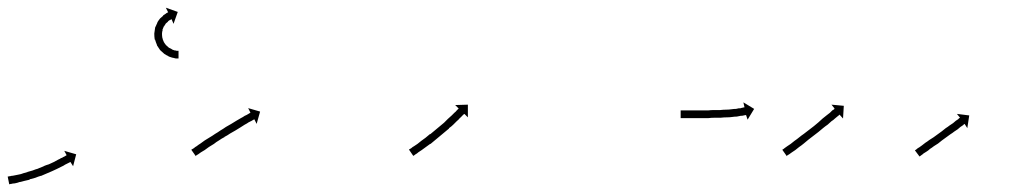

<svg xmlns="http://www.w3.org/2000/svg" viewBox="-26 -503 2665 499"><path d="M-1 -45Q1 -45 4 -46Q4 -46 4 -46Q4 -46 4 -46Q4 -46 4 -46Q4 -46 4 -46Q7 -46 11 -47Q11 -47 11 -47Q11 -47 11 -47Q11 -47 11 -47Q11 -47 11 -47Q16 -48 21 -49Q21 -49 21 -49Q21 -49 21 -49Q21 -49 21 -49Q21 -49 21 -49Q27 -50 33 -52Q33 -52 33 -52Q33 -52 33 -52Q32 -52 32 -52Q32 -52 32 -52Q39 -54 46 -56Q46 -56 45.5 -56Q45 -56 45 -56Q45 -56 45 -56Q45 -56 45 -56Q52 -58 59 -60Q59 -60 59 -60Q59 -60 59 -60Q59 -60 59 -60Q59 -60 59 -60Q66 -63 74 -65Q74 -65 73.5 -65Q73 -65 73 -65Q73 -65 73 -65Q73 -65 73 -65Q81 -68 88 -71Q88 -71 88 -71Q88 -71 88 -71Q88 -71 87.5 -71Q87 -71 87 -71Q94 -74 101 -76Q101 -76 101 -76Q101 -76 101 -76Q101 -76 101 -76Q101 -76 101 -76Q107 -79 114 -82Q114 -82 114 -82Q114 -82 114 -82Q114 -82 114 -82Q114 -82 114 -82Q119 -85 125 -88Q125 -88 125 -88Q125 -88 125 -88Q125 -88 125 -88Q125 -88 125 -88Q130 -90 134 -93Q134 -93 134 -93Q134 -93 134 -92Q134 -92 134 -92Q134 -92 134 -92Q138 -95 141 -96Q144 -98 146 -99Q147 -99 147 -100L141 -111L172 -102L164 -71L157 -82Q156 -82 155 -81Q153 -80 151 -79Q147 -77 143 -75Q143 -75 143 -75Q143 -75 143 -75Q143 -75 143 -75Q143 -75 143 -75Q139 -72 134 -70Q134 -70 134 -70Q134 -70 134 -70Q134 -70 134 -70Q134 -70 134 -70Q128 -67 122 -64Q122 -64 122 -64Q122 -64 122 -64Q122 -64 122 -64Q122 -64 122 -64Q116 -61 109 -58Q109 -58 109 -58Q109 -58 109 -58Q109 -58 109 -58Q109 -58 109 -58Q102 -55 95 -52Q95 -52 95 -52Q95 -52 95 -52Q95 -52 95 -52Q95 -52 95 -52Q88 -49 81 -46Q81 -46 81 -46Q81 -46 80 -46Q80 -46 80 -46Q80 -46 80 -46Q73 -44 66 -41Q66 -41 66 -41Q66 -41 66 -41Q66 -41 66 -41Q66 -41 66 -41Q58 -39 51 -37Q51 -37 51 -36.5Q51 -36 51 -36Q51 -36 51 -36Q51 -36 51 -36Q44 -34 38 -33Q38 -33 38 -33Q38 -33 38 -33Q38 -33 38 -33Q38 -33 38 -33Q31 -31 26 -30Q26 -30 26 -30Q26 -30 25 -30Q25 -30 25 -30Q25 -30 25 -30Q20 -28 15 -27Q15 -27 15 -27Q15 -27 15 -27Q15 -27 15 -27Q15 -27 15 -27Q11 -26 7 -26Q7 -26 7 -26Q7 -26 7 -26Q7 -26 7 -26Q7 -26 7 -26Q5 -25 2 -25Q1 -25 -2 -24L-6 -44Q-2 -45 -1 -45ZM436 -351Q436 -351 436 -351Q436 -351 436 -351Q436 -351 436 -351Q436 -351 436 -351Q434 -351 431 -351Q431 -351 431 -351Q431 -351 431 -351Q431 -351 431 -351Q431 -351 431 -351Q427 -352 423 -353Q423 -353 423 -353Q423 -353 423 -353Q423 -353 422.5 -353Q422 -353 422 -353Q418 -354 413 -356Q413 -356 412.5 -356Q412 -356 412 -356Q412 -357 412 -357Q412 -357 412 -357Q407 -359 401 -363Q401 -363 401 -363Q401 -363 401 -363Q401 -363 401 -363Q401 -363 401 -363Q396 -367 391 -372Q391 -372 391 -372Q391 -372 390 -373Q390 -373 390 -373Q390 -373 390 -373Q386 -379 382 -385Q382 -385 382 -385Q382 -385 382 -385Q382 -385 382 -385.5Q382 -386 382 -386Q379 -393 377 -400Q377 -400 377 -400Q377 -400 377 -400Q376 -400 376 -400.5Q376 -401 376 -401Q375 -408 375 -415Q375 -415 375 -415.5Q375 -416 375 -416Q375 -416 375 -416Q375 -416 375 -416Q376 -423 377 -430Q377 -430 377 -430.5Q377 -431 377 -431Q377 -431 377 -431Q377 -431 377 -431Q380 -438 383 -444Q383 -444 383 -444Q383 -444 383 -444Q383 -444 383 -444.5Q383 -445 383 -445Q386 -450 390 -455Q390 -455 390 -455Q390 -455 390 -455Q390 -455 390 -455Q390 -455 390 -455Q394 -459 398 -462Q398 -462 398 -462Q398 -462 398 -463Q398 -463 398 -463Q398 -463 398 -463Q401 -465 404 -467Q404 -467 404.5 -467Q405 -467 405 -467Q405 -467 405 -467.5Q405 -468 405 -468Q407 -469 409 -470Q409 -470 409 -470Q409 -470 409 -470Q409 -470 409 -470Q409 -470 409 -470Q410 -471 411 -471L405 -483L436 -472L425 -441L420 -453Q419 -453 418 -452Q418 -452 418 -452Q418 -452 418 -452Q418 -452 418 -452Q418 -452 418 -452Q417 -452 415 -450Q415 -450 415 -450Q415 -450 415 -450Q415 -451 415 -451Q415 -451 415 -451Q413 -449 410 -447Q410 -447 410 -447Q410 -447 411 -447Q411 -447 411 -447Q411 -447 411 -447Q408 -445 405 -442Q405 -442 405 -442Q405 -442 405 -442Q405 -442 405 -442Q405 -442 405 -442Q403 -439 400 -434Q400 -434 400 -434.5Q400 -435 400 -435Q400 -435 400 -435Q400 -435 400 -435Q398 -430 396 -425Q396 -425 396.5 -425Q397 -425 397 -426Q397 -426 397 -426Q397 -426 397 -426Q395 -420 395 -415Q395 -415 395 -415Q395 -415 395 -415Q395 -415 395 -415.5Q395 -416 395 -416Q395 -410 396 -404Q396 -404 396 -404Q396 -404 396 -405Q396 -405 396 -405Q396 -405 396 -405Q397 -399 400 -394Q400 -394 400 -394Q400 -394 400 -394Q400 -395 399.5 -395Q399 -395 399 -395Q402 -390 406 -385Q406 -385 406 -385.5Q406 -386 406 -386Q405 -386 405 -386Q405 -386 405 -386Q409 -382 413 -379Q413 -379 413 -379Q413 -379 413 -379Q413 -379 413 -379Q413 -379 413 -379Q417 -377 421 -375Q421 -375 421 -375Q421 -375 420 -375Q420 -375 420 -375Q420 -375 420 -375Q424 -373 428 -372Q428 -372 428 -372Q428 -372 427 -372Q427 -372 427 -372Q427 -372 427 -372Q431 -372 433 -371Q433 -371 433 -371Q433 -371 433 -371Q433 -371 433 -371Q433 -371 433 -371Q435 -371 437 -371Q437 -371 437 -371Q437 -371 437 -371Q437 -371 437 -371Q437 -371 437 -371Q437 -371 438 -371V-351Q437 -351 436 -351Z M473 -115Q475 -116 478 -118Q481 -121 485 -123Q490 -127 495 -130Q500 -134 506 -138Q512 -142 519 -146Q526 -150 533 -155Q540 -159 547 -164Q554 -168 561 -173Q568 -177 575 -181Q582 -185 588 -189Q595 -193 600 -196Q606 -199 610 -202Q615 -204 618 -206Q621 -208 623 -209Q624 -210 625 -210L619 -222L650 -213L641 -181L635 -193Q634 -192 633 -192Q631 -191 628 -189Q624 -187 620 -185Q616 -182 610 -179Q605 -176 599 -172Q592 -168 586 -164Q579 -160 572 -156Q565 -151 557 -147H558Q550 -143 543 -138Q536 -134 530 -129Q523 -125 517 -121Q511 -117 506 -113Q501 -110 496 -107Q492 -104 489 -102Q486 -100 484 -99Q483 -98 483 -97L471 -114Q472 -114 473 -115Z M1038 -115Q1040 -116 1043 -118Q1046 -121 1050 -123Q1054 -126 1059 -129Q1059 -129 1059 -129Q1059 -129 1059 -129Q1059 -129 1059 -129Q1059 -129 1059 -129Q1064 -133 1069 -137Q1069 -137 1069 -137Q1069 -137 1069 -137Q1069 -137 1069 -137Q1069 -137 1069 -137Q1075 -141 1080 -145Q1080 -145 1080 -145Q1080 -145 1080 -145Q1080 -145 1080 -145Q1080 -145 1080 -145Q1086 -150 1092 -155Q1092 -155 1092 -155Q1092 -155 1092 -155Q1092 -155 1092 -154.5Q1092 -154 1092 -154Q1098 -159 1104 -164Q1104 -164 1104 -164Q1104 -164 1104 -164Q1104 -164 1104 -164Q1104 -164 1104 -164Q1110 -169 1116 -174Q1116 -174 1116 -174Q1116 -174 1116 -174Q1116 -174 1116 -174Q1116 -174 1116 -174Q1122 -179 1128 -184Q1128 -184 1128 -184Q1128 -184 1128 -184Q1128 -184 1128 -184Q1128 -184 1128 -184Q1133 -189 1138 -194Q1143 -198 1148 -203Q1152 -207 1155 -210Q1159 -213 1161 -216Q1163 -218 1165 -220Q1166 -220 1166 -221L1157 -230L1190 -231V-198L1181 -207Q1180 -206 1179 -206Q1178 -204 1175 -202Q1173 -199 1169 -196Q1166 -192 1161 -188Q1157 -184 1152 -179Q1147 -174 1141 -170Q1141 -170 1141 -169.5Q1141 -169 1141 -169Q1141 -169 1141 -169Q1141 -169 1141 -169Q1135 -164 1129 -159Q1129 -159 1129 -159Q1129 -159 1129 -159Q1129 -159 1129 -159Q1129 -159 1129 -159Q1123 -154 1117 -149Q1117 -149 1117 -149Q1117 -149 1117 -149Q1117 -149 1117 -149Q1117 -149 1117 -149Q1111 -144 1105 -139Q1105 -139 1105 -139Q1105 -139 1105 -139Q1105 -139 1105 -139Q1105 -139 1105 -139Q1099 -134 1093 -129Q1093 -129 1092.5 -129Q1092 -129 1092 -129Q1092 -129 1092 -129Q1092 -129 1092 -129Q1087 -125 1081 -121Q1081 -121 1081 -121Q1081 -121 1081 -121Q1081 -121 1081 -121Q1081 -121 1081 -121Q1075 -117 1070 -113Q1070 -113 1070 -113Q1070 -113 1070 -113Q1070 -113 1070 -113Q1070 -113 1070 -113Q1066 -110 1061 -107Q1058 -104 1054 -102Q1051 -100 1050 -99Q1049 -98 1048 -98L1037 -114Q1037 -115 1038 -115Z M1745 -216Q1748 -216 1751 -216Q1755 -216 1759 -216Q1765 -216 1771 -216Q1777 -216 1784 -216Q1791 -216 1799 -216Q1807 -216 1814 -216Q1822 -217 1830 -217Q1830 -217 1830 -217Q1830 -217 1830 -217Q1838 -217 1846 -217Q1846 -217 1846 -217Q1846 -217 1846 -217Q1846 -217 1846 -217Q1846 -217 1846 -217Q1854 -218 1861 -218Q1861 -218 1861 -218Q1861 -218 1861 -218Q1861 -218 1861 -218Q1861 -218 1861 -218Q1868 -218 1875 -219Q1875 -219 1875 -219Q1875 -219 1875 -219Q1875 -219 1875 -219Q1875 -219 1875 -219Q1881 -220 1887 -220Q1887 -220 1887 -220Q1887 -220 1887 -220Q1887 -220 1887 -220Q1887 -220 1887 -220Q1892 -221 1896 -222Q1896 -222 1896 -221.5Q1896 -221 1896 -221Q1896 -221 1896 -221Q1896 -221 1896 -221Q1900 -222 1903 -223Q1903 -223 1903 -223Q1903 -223 1903 -223Q1903 -223 1903 -223Q1903 -223 1903 -223Q1906 -223 1907 -224Q1907 -224 1907 -224Q1907 -224 1907 -224Q1907 -224 1907 -224Q1907 -224 1907 -224Q1908 -224 1909 -224L1906 -237L1934 -220L1917 -192L1913 -204Q1913 -204 1912 -204Q1912 -204 1912 -204Q1912 -204 1912 -204Q1912 -204 1912 -204Q1912 -204 1912 -204Q1910 -204 1907 -203Q1907 -203 1907 -203Q1907 -203 1907 -203Q1907 -203 1907 -203Q1907 -203 1907 -203Q1904 -202 1900 -202Q1900 -202 1900 -202Q1900 -202 1899 -202Q1899 -202 1899 -202Q1899 -202 1899 -202Q1895 -201 1889 -200Q1889 -200 1889 -200Q1889 -200 1889 -200Q1889 -200 1889 -200Q1889 -200 1889 -200Q1883 -200 1877 -199Q1877 -199 1877 -199Q1877 -199 1877 -199Q1877 -199 1877 -199Q1877 -199 1877 -199Q1870 -198 1863 -198Q1863 -198 1862.5 -198Q1862 -198 1862 -198Q1862 -198 1862 -198Q1862 -198 1862 -198Q1855 -198 1847 -197Q1847 -197 1847 -197Q1847 -197 1847 -197Q1847 -197 1847 -197Q1847 -197 1847 -197Q1839 -197 1831 -197Q1823 -197 1815 -196Q1807 -196 1799 -196Q1791 -196 1784 -196Q1777 -196 1771 -196Q1765 -196 1759 -196Q1755 -196 1751 -196Q1748 -196 1745 -196Q1744 -196 1743 -196V-216Q1744 -216 1745 -216Z M2009 -115Q2011 -116 2013 -118Q2016 -120 2020 -123Q2024 -126 2029 -129Q2034 -133 2039 -137Q2045 -141 2051 -146Q2057 -151 2063 -155Q2069 -160 2076 -165Q2082 -170 2089 -175Q2095 -180 2101 -185Q2107 -190 2112 -195Q2117 -199 2122 -203Q2127 -207 2131 -210Q2134 -213 2137 -216Q2140 -218 2142 -219Q2142 -220 2143 -221L2135 -231L2167 -228L2165 -195L2156 -205Q2155 -205 2155 -204Q2153 -202 2150 -200Q2147 -198 2144 -195Q2140 -191 2135 -188Q2130 -184 2125 -179Q2119 -175 2113 -170Q2107 -165 2101 -160Q2095 -155 2088 -150Q2082 -145 2075 -140Q2069 -135 2063 -130Q2057 -125 2051 -121Q2046 -117 2041 -113Q2036 -110 2032 -107Q2028 -104 2025 -102Q2022 -100 2020 -99Q2019 -98 2019 -97L2007 -114Q2008 -114 2009 -115Z M2353 -113Q2355 -114 2357 -116Q2359 -118 2363 -120Q2367 -123 2370 -125Q2375 -129 2379 -132Q2384 -135 2389 -139Q2395 -143 2400 -146Q2405 -150 2411 -154Q2416 -158 2422 -162Q2427 -166 2432 -170Q2437 -173 2442 -177Q2446 -180 2451 -183Q2455 -186 2458 -189Q2461 -191 2464 -193Q2466 -195 2467 -196Q2468 -196 2469 -197L2461 -207L2493 -203L2488 -170L2481 -181Q2480 -180 2479 -180Q2478 -178 2476 -177Q2473 -175 2470 -173Q2466 -170 2463 -167Q2458 -164 2454 -161Q2449 -157 2444 -154Q2439 -150 2433 -146Q2428 -142 2422 -138Q2417 -134 2412 -130Q2406 -126 2401 -123Q2396 -119 2391 -116Q2387 -112 2382 -109Q2379 -107 2374 -104Q2371 -101 2369 -100Q2366 -98 2365 -97Q2364 -97 2364 -96L2352 -112Q2352 -113 2353 -113Z"/></svg>

Font: FRB American Cursive Just Arrows Black
Style: Bold Italic
Weight: 900
Italic angle: -25°
Version: Version 2.0;Modular Font Editor K font №1